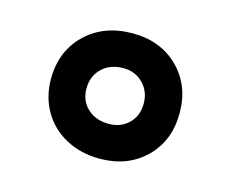

<svg xmlns="http://www.w3.org/2000/svg" viewBox="-60 -584 595 496"><g transform="rotate(15 238.0 -336.5)"><path d="M410 -336Q410 -262 362.5 -215.5Q315 -169 240 -169Q190 -169 150 -190.5Q110 -212 88 -250Q66 -288 66 -336Q66 -410 114.5 -457Q163 -504 240 -504Q315 -504 362.5 -457Q410 -410 410 -336ZM161 -336Q161 -303 183 -282.5Q205 -262 240 -262Q272 -262 293 -282.5Q314 -303 314 -336Q314 -368 293 -389.5Q272 -411 240 -411Q205 -411 183 -390Q161 -369 161 -336Z"/></g></svg>

Font: Poppins A&M
Style: Bold-A&M
Weight: 700
Designer: Ninad Kale (Devanagari), Jonny Pinhorn (Latin)
Foundry: Indian Type Foundry
Version: 4.004